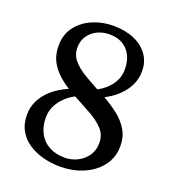

<svg xmlns="http://www.w3.org/2000/svg" viewBox="-138 -857 872 971"><g transform="rotate(20 298.0 -371.0)"><path d="M294.5 9.5Q250 9.5 206.5 -1.2Q163 -12 127.2 -34.8Q91.5 -57.5 70 -94Q48.5 -130.5 48.5 -182Q48.5 -219.5 65.2 -255.2Q82 -291 116.2 -321.8Q150.5 -352.5 203 -375.5Q169 -397 141.2 -422.8Q113.5 -448.5 96.5 -482.5Q79.5 -516.5 79.5 -563.5Q79.5 -625 112.2 -667Q145 -709 196.8 -730.8Q248.5 -752.5 306.5 -752.5Q370.5 -752.5 418.8 -731.8Q467 -711 493.8 -673.5Q520.5 -636 520.5 -586Q520.5 -528.5 486 -480Q451.5 -431.5 386.5 -397Q430 -372.5 466.5 -343.8Q503 -315 525 -278Q547 -241 547 -191Q547 -145.5 527 -108.5Q507 -71.5 472 -45Q437 -18.5 391.5 -4.5Q346 9.5 294.5 9.5ZM302 -41Q337 -41 369 -56.8Q401 -72.5 421.2 -101.5Q441.5 -130.5 441.5 -170Q441.5 -214.5 413 -244.8Q384.5 -275 339.8 -299.5Q295 -324 246 -350.5Q216.5 -335 193.2 -312.2Q170 -289.5 156.5 -261.2Q143 -233 143 -201Q143 -152 162 -116.2Q181 -80.5 216.5 -60.8Q252 -41 302 -41ZM339.5 -422Q383.5 -446 409.5 -482.5Q435.5 -519 435.5 -563.5Q435.5 -608 419.2 -639.8Q403 -671.5 373.5 -688.2Q344 -705 303.5 -705Q268 -705 238.2 -690.8Q208.5 -676.5 190.2 -650Q172 -623.5 172 -587Q172 -548 196 -519.5Q220 -491 258.2 -468Q296.5 -445 339.5 -422Z"/></g></svg>

Font: Merriweather Light 18pt
Style: Regular
Weight: 400
Version: Version 2.100